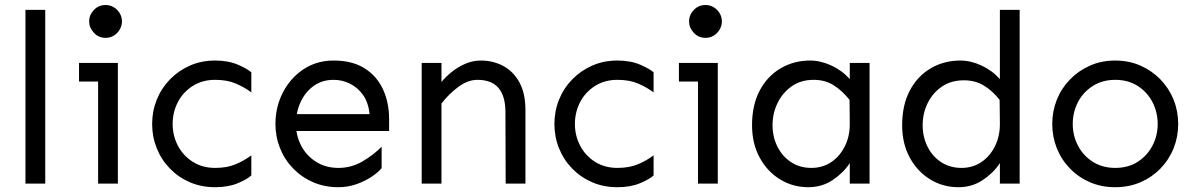

<svg xmlns="http://www.w3.org/2000/svg" viewBox="-20 -743 4837 777"><path d="M83 0V-703.1H163.1V0Z M407.2 -589.8Q378.9 -589.8 359.9 -610.4Q340.8 -630.9 340.8 -656.2Q340.8 -682.6 359.9 -702.6Q378.9 -722.7 407.2 -722.7Q425.8 -722.7 440.9 -713.4Q456.1 -704.1 464.8 -689Q473.6 -673.8 473.6 -656.2Q473.6 -639.6 464.8 -624Q456.1 -608.4 440.9 -599.1Q425.8 -589.8 407.2 -589.8ZM377 0V-488.3H457V0ZM299.8 -413.1V-488.3H457V-413.1Z M850.6 14.6Q794.9 14.6 748.5 -5.4Q702.1 -25.4 667.5 -61Q632.8 -96.7 614.3 -143.1Q595.7 -189.5 595.7 -241.2Q595.7 -293 614.3 -339.4Q632.8 -385.7 667.5 -421.4Q702.1 -457 748.5 -477.5Q794.9 -498 850.6 -498Q904.3 -498 943.4 -481Q982.4 -463.9 997.1 -450.2V-369.1Q969.7 -389.6 934.6 -404.8Q899.4 -419.9 850.6 -419.9Q798.8 -419.9 759.8 -395Q720.7 -370.1 699.7 -329.6Q678.7 -289.1 678.7 -241.2Q678.7 -194.3 699.7 -153.8Q720.7 -113.3 759.8 -88.4Q798.8 -63.5 850.6 -63.5Q899.4 -63.5 934.6 -78.6Q969.7 -93.8 997.1 -114.3V-33.2Q982.4 -18.6 943.4 -2Q904.3 14.6 850.6 14.6Z M1349.6 14.6Q1293.9 14.6 1247.6 -5.4Q1201.2 -25.4 1166.5 -61Q1131.8 -96.7 1113.3 -143.1Q1094.7 -189.5 1094.7 -241.2Q1094.7 -310.5 1125 -369.1Q1155.3 -427.7 1208.5 -462.9Q1261.7 -498 1330.1 -498Q1405.3 -498 1455.1 -466.8Q1504.9 -435.5 1529.8 -381.8Q1554.7 -328.1 1554.7 -260.7V-212.9H1169.9V-281.2H1475.6Q1470.7 -329.1 1448.7 -359.4Q1426.8 -389.6 1395.5 -404.8Q1364.3 -419.9 1330.1 -419.9Q1283.2 -419.9 1249 -395Q1214.8 -370.1 1196.3 -329.6Q1177.7 -289.1 1177.7 -241.2Q1177.7 -194.3 1198.7 -153.8Q1219.7 -113.3 1258.8 -88.4Q1297.9 -63.5 1349.6 -63.5Q1402.3 -63.5 1447.8 -90.3Q1493.2 -117.2 1524.4 -149.4V-62.5Q1510.7 -45.9 1483.9 -27.8Q1457 -9.8 1422.4 2.4Q1387.7 14.6 1349.6 14.6Z M2026.4 0 2025.4 -290Q2025.4 -353.5 1997.6 -386.7Q1969.7 -419.9 1912.1 -419.9Q1873 -419.9 1834.5 -391.1Q1795.9 -362.3 1766.6 -324.2V-411.1Q1782.2 -430.7 1806.6 -450.7Q1831.1 -470.7 1861.8 -484.4Q1892.6 -498 1925.8 -498Q1975.6 -498 2016.6 -476.1Q2057.6 -454.1 2082 -409.7Q2106.4 -365.2 2106.4 -297.9V0ZM1686.5 0V-488.3H1766.6V0Z M2478.5 14.6Q2422.9 14.6 2376.5 -5.4Q2330.1 -25.4 2295.4 -61Q2260.7 -96.7 2242.2 -143.1Q2223.6 -189.5 2223.6 -241.2Q2223.6 -293 2242.2 -339.4Q2260.7 -385.7 2295.4 -421.4Q2330.1 -457 2376.5 -477.5Q2422.9 -498 2478.5 -498Q2532.2 -498 2571.3 -481Q2610.4 -463.9 2625 -450.2V-369.1Q2597.7 -389.6 2562.5 -404.8Q2527.3 -419.9 2478.5 -419.9Q2426.8 -419.9 2387.7 -395Q2348.6 -370.1 2327.6 -329.6Q2306.6 -289.1 2306.6 -241.2Q2306.6 -194.3 2327.6 -153.8Q2348.6 -113.3 2387.7 -88.4Q2426.8 -63.5 2478.5 -63.5Q2527.3 -63.5 2562.5 -78.6Q2597.7 -93.8 2625 -114.3V-33.2Q2610.4 -18.6 2571.3 -2Q2532.2 14.6 2478.5 14.6Z M2835 -589.8Q2806.6 -589.8 2787.6 -610.4Q2768.6 -630.9 2768.6 -656.2Q2768.6 -682.6 2787.6 -702.6Q2806.6 -722.7 2835 -722.7Q2853.5 -722.7 2868.7 -713.4Q2883.8 -704.1 2892.6 -689Q2901.4 -673.8 2901.4 -656.2Q2901.4 -639.6 2892.6 -624Q2883.8 -608.4 2868.7 -599.1Q2853.5 -589.8 2835 -589.8ZM2804.7 0V-488.3H2884.8V0ZM2727.5 -413.1V-488.3H2884.8V-413.1Z M3251 14.6Q3188.5 14.6 3136.7 -17.1Q3085 -48.8 3054.2 -105.5Q3023.4 -162.1 3023.4 -236.3Q3023.4 -317.4 3054.2 -376Q3085 -434.6 3138.7 -466.3Q3192.4 -498 3258.8 -498Q3300.8 -498 3344.2 -478Q3387.7 -458 3418.9 -422.9V-488.3H3499V0H3418.9V-83Q3393.6 -43.9 3350.1 -14.6Q3306.6 14.6 3251 14.6ZM3263.7 -63.5Q3308.6 -63.5 3343.8 -86.9Q3378.9 -110.4 3399.4 -151.9Q3419.9 -193.4 3418.9 -245.1L3418 -338.9Q3387.7 -377 3353 -398.4Q3318.4 -419.9 3273.4 -419.9Q3220.7 -419.9 3183.6 -393.6Q3146.5 -367.2 3126.5 -325.7Q3106.4 -284.2 3106.4 -236.3Q3106.4 -189.5 3126 -149.9Q3145.5 -110.4 3181.2 -86.9Q3216.8 -63.5 3263.7 -63.5Z M3858.4 14.6Q3795.9 14.6 3744.1 -17.1Q3692.4 -48.8 3661.6 -105.5Q3630.9 -162.1 3630.9 -236.3Q3630.9 -317.4 3661.6 -376Q3692.4 -434.6 3746.1 -466.3Q3799.8 -498 3866.2 -498Q3908.2 -498 3951.7 -478Q3995.1 -458 4026.4 -422.9V-703.1H4106.4V0H4026.4V-83Q4001 -43.9 3957.5 -14.6Q3914.1 14.6 3858.4 14.6ZM3871.1 -63.5Q3916 -63.5 3951.2 -86.9Q3986.3 -110.4 4006.8 -151.9Q4027.3 -193.4 4026.4 -245.1L4025.4 -338.9Q3995.1 -377 3960.4 -397.5Q3925.8 -418 3880.9 -418Q3828.1 -418 3791 -392.1Q3753.9 -366.2 3733.9 -325.2Q3713.9 -284.2 3713.9 -236.3Q3713.9 -189.5 3733.4 -149.9Q3752.9 -110.4 3788.6 -86.9Q3824.2 -63.5 3871.1 -63.5Z M4493.2 14.6Q4437.5 14.6 4391.1 -5.4Q4344.7 -25.4 4310.1 -61Q4275.4 -96.7 4256.8 -143.1Q4238.3 -189.5 4238.3 -241.2Q4238.3 -293 4256.8 -339.4Q4275.4 -385.7 4310.1 -421.4Q4344.7 -457 4391.1 -477.5Q4437.5 -498 4493.2 -498Q4548.8 -498 4595.2 -477.5Q4641.6 -457 4676.3 -421.4Q4710.9 -385.7 4729.5 -339.4Q4748 -293 4748 -241.2Q4748 -189.5 4729.5 -143.1Q4710.9 -96.7 4676.3 -61Q4641.6 -25.4 4595.2 -5.4Q4548.8 14.6 4493.2 14.6ZM4493.2 -63.5Q4545.9 -63.5 4584.5 -88.4Q4623 -113.3 4644 -153.8Q4665 -194.3 4665 -241.2Q4665 -289.1 4644 -329.6Q4623 -370.1 4584.5 -395Q4545.9 -419.9 4493.2 -419.9Q4441.4 -419.9 4402.3 -395Q4363.3 -370.1 4342.3 -329.6Q4321.3 -289.1 4321.3 -241.2Q4321.3 -194.3 4342.3 -153.8Q4363.3 -113.3 4402.3 -88.4Q4441.4 -63.5 4493.2 -63.5Z"/></svg>

Font: Sen
Style: Regular
Weight: 400
Designer: Kosal Sen, Philatype
Foundry: Philatype
Version: Version 2.000;gftools[0.9.31]